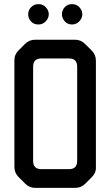

<svg xmlns="http://www.w3.org/2000/svg" viewBox="-20 -904 536 933"><path d="M70 -44 103 -11Q123 9 152 9H345Q374 9 394 -11L426 -43Q448 -65 446 -93V-609Q446 -638 426 -658L394 -690Q373 -711 345 -711H151Q122 -711 102 -691L70 -659Q49 -638 50 -609V-93Q50 -64 70 -44ZM141 -122V-580Q141 -620 181 -620H315Q355 -620 355 -580V-122Q355 -82 315 -82H181Q141 -82 141 -122ZM167 -785Q188 -785 202.5 -800.5Q217 -816 217 -835Q217 -853 203 -868.5Q189 -884 167 -884Q146 -884 131.5 -869.5Q117 -855 117 -835Q117 -815 130.5 -800Q144 -785 167 -785ZM330 -785Q351 -785 365.5 -800.5Q380 -816 380 -835Q380 -853 366 -868.5Q352 -884 330 -884Q309 -884 295 -869.5Q281 -855 281 -835Q281 -816 294.5 -800.5Q308 -785 330 -785Z"/></svg>

Font: WD-XL Lubrifont TC
Style: Regular
Weight: 400
Designer: [WD-XL Lubrifont] Copyright 2020-2022 (c) NightFurySL2001, Skr-ZERO; [ZCOOL QingKe HuangYou] Copyright 2018-2022 (c) The
Version: Version 2.001;hotconv 1.1.1;makeotfexe 2.6.0